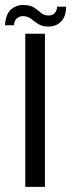

<svg xmlns="http://www.w3.org/2000/svg" viewBox="-46 -732 280 752"><path d="M53 0V-600H130V0ZM177.5 -706H213Q212.5 -666 191.8 -646.2Q171 -626.5 138.5 -628Q116.5 -629.5 102.5 -638.8Q88.5 -648 76.8 -657.5Q65 -667 49.5 -668.5Q35.5 -670.5 23 -662.5Q10.5 -654.5 8.5 -633H-26.5Q-23.5 -679 -0.5 -697Q22.5 -715 53 -712Q76.5 -710.5 90 -700.8Q103.5 -691 114.2 -681.8Q125 -672.5 140 -671.5Q157.5 -670 167.5 -680Q177.5 -690 177.5 -706Z"/></svg>

Font: Big Shoulders Stencil Display Medium
Style: Regular
Weight: 500
Designer: Patric King
Foundry: XO Type Co
Version: Version 1.000